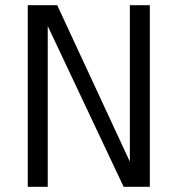

<svg xmlns="http://www.w3.org/2000/svg" viewBox="-20 -720 690 740"><path d="M87 0V-700H200.5L492.5 -71H480.5V-700H557.5V0H456.5L160.5 -627H164V0Z"/></svg>

Font: Trispace Thin Light
Style: Regular
Weight: 300
Version: Version 1.210